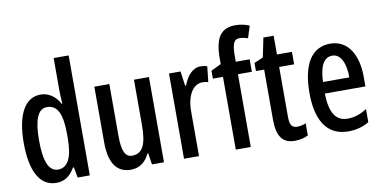

<svg xmlns="http://www.w3.org/2000/svg" viewBox="-73 -977 2385 1198"><g transform="rotate(-10 1119.0 -377.5)"><path d="M198 10C250 10 286 -15 316 -66H322L334 0H411V-760H316V-550C316 -527 318 -503 320 -470H316C288 -522 244 -550 195 -550C96 -550 40 -448 40 -270C40 -90 95 10 198 10ZM223 -70C164 -70 137 -138 137 -270C137 -398 163 -466 221 -466C287 -466 316 -407 316 -278V-248C315 -128 284 -70 223 -70Z M881 -540H786V-256C786 -135 763 -75 692 -75C649 -75 630 -118 630 -210V-540H535V-188C535 -66 574 10 671 10C723 10 765 -19 788 -71H794L805 0H881Z M1209 -550C1159 -550 1122 -507 1100 -448H1094L1081 -540H1008V0H1103V-280C1102 -379 1141 -450 1204 -450C1216 -450 1230 -448 1240 -444L1251 -544C1235 -548 1222 -550 1209 -550Z M1519 -461V-540H1431V-577C1432 -653 1443 -681 1479 -681C1496 -681 1513 -677 1532 -671L1556 -747C1527 -759 1500 -765 1467 -765C1372 -765 1336 -703 1336 -576V-542L1272 -511V-461H1336V0H1431V-461Z M1739 -74C1702 -74 1692 -98 1692 -148V-461H1787V-540H1692V-659H1627L1602 -537L1545 -512V-461H1597V-142C1597 -40 1631 10 1709 10C1741 10 1770 3 1794 -9V-86C1774 -78 1756 -74 1739 -74Z M2030 -549C1912 -549 1850 -449 1850 -266C1850 -106 1906 10 2048 10C2096 10 2140 -1 2180 -25V-108C2137 -81 2099 -69 2057 -69C1982 -69 1946 -128 1944 -248H2201V-309C2201 -447 2143 -549 2030 -549ZM2030 -473C2086 -473 2112 -406 2112 -321H1945C1949 -426 1979 -473 2030 -473Z"/></g></svg>

Font: Noto Sans Malayalam ExtraCondensed Medium
Style: Regular
Weight: 500
Width: 2
Designer: Jelle Bosma - Monotype Design Team
Foundry: Monotype Imaging Inc.
Version: Version 2.104